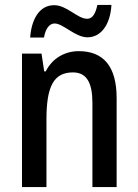

<svg xmlns="http://www.w3.org/2000/svg" viewBox="-20 -850 559 777"><path d="M102 -698H158C164 -734 180 -755 201 -755C236 -755 284 -699 334 -699C386 -699 426 -746 431 -830H374C367 -796 355 -774 333 -774C293 -774 251 -829 199 -829C137 -829 107 -768 102 -698ZM299 -643C243 -643 192 -615 165 -561H159L148 -633H69V-93H168V-367C168 -498 196 -557 275 -557C331 -557 354 -515 354 -433V-93H452V-453C452 -582 398 -643 299 -643Z"/></svg>

Font: Noto Sans Kannada UI Condensed Medium
Style: Regular
Weight: 500
Width: 3
Designer: Jelle Bosma - Monotype Design Team
Foundry: Monotype Imaging Inc.
Version: Version 2.005